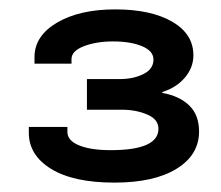

<svg xmlns="http://www.w3.org/2000/svg" viewBox="-20 -821 476 413"><path d="M226.1 -428.2Q137.7 -428.2 89.8 -457.8Q42 -487.3 42 -535.2V-547.9H125V-537.1Q125 -518.6 150.1 -508.3Q175.3 -498 217.8 -498Q320.8 -498 320.8 -543.9Q320.8 -564.5 296.6 -574.7Q272.5 -585 242.2 -585H167V-650.9H237.8Q266.6 -650.9 288.3 -661.6Q310.1 -672.4 310.1 -692.9Q310.1 -711.4 285.4 -721.7Q260.7 -731.9 223.1 -731.9Q187.5 -731.9 160.6 -721.7Q133.8 -711.4 133.8 -693.8V-684.1H54.2V-698.2Q54.2 -743.7 102.5 -772.2Q150.9 -800.8 228 -800.8Q304.7 -800.8 350.3 -774.4Q396 -748 396 -702.1Q396 -675.8 377.9 -654.3Q359.9 -632.8 329.1 -623V-621.1Q365.7 -614.7 387 -594.2Q408.2 -573.7 408.2 -538.1Q408.2 -487.8 359.9 -458Q311.5 -428.2 226.1 -428.2Z"/></svg>

Font: Archivo Expanded SemiBold
Style: Regular
Weight: 600
Width: 7
Designer: Hector Gatti
Foundry: Omnibus-Type
Version: Version 2.001